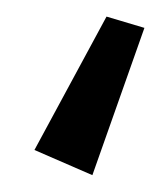

<svg xmlns="http://www.w3.org/2000/svg" viewBox="-20 -48 191 228"><path d="M20.9 130.1 106.5 -28.3 151.5 -14.9 89.7 160Z"/></svg>

Font: Lineal Thin
Style: Regular
Weight: 200
Designer: Created by Frank Adebiaye with contributions from Anton Moglia & Ariel Martín Pérez
Created by Frank ADEBIAYE with FontF
Foundry: Velvetyne Type Foundry
Version: Version 2.000;Glyphs 3.2 (3227)